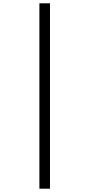

<svg xmlns="http://www.w3.org/2000/svg" viewBox="-20 -859 540 1160"><path d="M218 281H282V-839H218Z"/></svg>

Font: Noto Sans Mono CJK SC Regular
Style: Regular
Weight: 400
Designer: Ryoko NISHIZUKA (kana & ideographs); Paul D. Hunt (Latin, Greek & Cyrillic); Wenlong ZHANG (bopomofo); Sandoll Communica
Foundry: Adobe Systems Incorporated
Version: Version 1.005;PS 1.005;hotconv 1.0.96;makeotf.lib2.5.65012